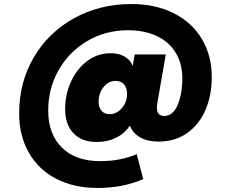

<svg xmlns="http://www.w3.org/2000/svg" viewBox="-20 -697 1144 952"><path d="M632 -677Q751 -677 841.5 -631.5Q932 -586 981 -503.5Q1030 -421 1030 -314Q1030 -226 999.5 -153.5Q969 -81 909 -38Q849 5 766 5Q712 5 675.5 -15.5Q639 -36 624 -74Q598 -35 555.5 -14Q513 7 460 7Q386 7 344.5 -36Q303 -79 303 -156Q303 -228 332 -292Q361 -356 412.5 -394.5Q464 -433 528 -433Q570 -433 598 -416.5Q626 -400 638 -371L648 -427H802L761 -191Q758 -176 758 -163Q758 -122 794 -122Q838 -122 861 -177Q884 -232 884 -308Q884 -381 851.5 -435Q819 -489 758 -518Q697 -547 614 -547Q503 -547 412.5 -493.5Q322 -440 270.5 -349Q219 -258 219 -149Q219 -32 287 35Q355 102 477 102Q578 102 658 67L690 191Q590 235 464 235Q347 235 259 189.5Q171 144 123 60Q75 -24 75 -135Q75 -290 148 -413.5Q221 -537 348 -607Q475 -677 632 -677ZM524 -131Q558 -131 584 -160.5Q610 -190 610 -232Q610 -261 595 -278.5Q580 -296 554 -296Q518 -296 493.5 -265.5Q469 -235 469 -192Q469 -164 483.5 -147.5Q498 -131 524 -131Z"/></svg>

Font: Fz Poppins ExtBd
Style: Regular
Weight: 800
Designer: Ninad Kale (Devanagari), Jonny Pinhorn (Latin)
Foundry: Indian Type Foundry
Version: Vit hóa bi Vntype.Com & FontZin.Com